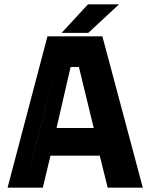

<svg xmlns="http://www.w3.org/2000/svg" viewBox="-20 -868 696 888"><path d="M15 0 199.5 -700H453.5L640.5 0H478L441.5 -148H213.5L178 0ZM110.5 -60.5 149.5 -210H508L547 -60.5L396 -630H258ZM149.5 -210 258 -630H396L508 -210ZM241.5 -276H413.5L345 -558H306.5ZM265 -716 387 -848H530.5L388.5 -716ZM360 -750H359.5L419.5 -813H420Z"/></svg>

Font: Tourney Black
Style: Regular
Weight: 900
Version: Version 1.015